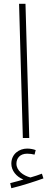

<svg xmlns="http://www.w3.org/2000/svg" viewBox="-20 -731 251 1017"><path d="M101 0H135L115 -711H81ZM40 266C94 253 163 231 210 214L202 189C183 196 163 203 141 209C103 199 67 173 67 136C67 107 86 83 124 83C138 83 151 85 163 88L169 64C156 59 139 56 124 56C82 56 40 84 40 136C40 172 66 205 104 220C88 225 65 231 34 239Z"/></svg>

Font: Noto Sans Arabic UI Cn XLt
Style: Regular
Weight: 200
Width: 3
Designer: Monotype Design Team, Nadine Chahine and Nizar Qandah
Foundry: Monotype Imaging Inc.
Version: Version 2.010